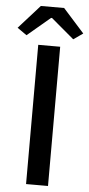

<svg xmlns="http://www.w3.org/2000/svg" viewBox="-81 -976 471 1011"><g transform="rotate(5 154.5 -470.5)"><path d="M97 0H213V-736H97ZM-19 -816 31 -781 152 -883H157L278 -781L328 -816L216 -941H93Z"/></g></svg>

Font: Noto Sans T Chinese Medium
Style: Regular
Weight: 500
Designer: Ryoko NISHIZUKA (kana & ideographs); Paul D. Hunt (Latin, Greek & Cyrillic); Wenlong ZHANG (bopomofo); Sandoll Communica
Foundry: Adobe Systems Incorporated
Version: Version 1.000;PS 1;hotconv 1.0.78;makeotf.lib2.5.61930